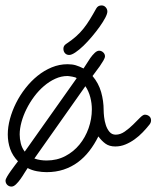

<svg xmlns="http://www.w3.org/2000/svg" viewBox="-78 -626 577 708"><path d="M287.6 -439Q295.9 -439 302.5 -432.9Q309.1 -426.8 309.1 -418.5Q309.1 -412.6 303.2 -402.6Q297.4 -392.6 289.8 -381.6Q282.2 -370.6 274.4 -360.8Q266.6 -351.1 263.2 -345.7Q285.6 -319.3 294.9 -286.6Q304.2 -253.9 304.2 -219.7Q304.2 -210 305.9 -194.6Q307.6 -179.2 312.3 -164.8Q316.9 -150.4 325.7 -139.9Q334.5 -129.4 348.6 -129.4Q365.7 -129.4 382.1 -140.9Q398.4 -152.3 412.6 -166.3Q426.8 -180.2 438 -191.7Q449.2 -203.1 456.1 -203.1Q465.3 -203.1 472.2 -197.5Q479 -191.9 479 -182.1Q479 -173.8 473.1 -166.5Q461.9 -152.3 448 -137.9Q434.1 -123.5 418.2 -112.1Q402.3 -100.6 384.5 -93.3Q366.7 -85.9 347.2 -85.9Q325.2 -85.9 311 -96.2Q296.9 -106.4 284.7 -123Q270 -93.3 251.2 -69.1Q232.4 -44.9 209 -27.6Q185.5 -10.3 156.7 -0.7Q127.9 8.8 93.8 8.8Q76.7 8.8 58.1 5.4Q39.6 2 23.9 -6.3Q19.5 -0.5 12.7 11Q5.9 22.5 -2.2 33.9Q-10.3 45.4 -19 53.7Q-27.8 62 -35.6 62Q-44.9 62 -51.3 55.7Q-57.6 49.3 -57.6 40Q-57.6 35.2 -51.8 25.1Q-45.9 15.1 -38.1 4.2Q-30.3 -6.8 -22.7 -16.8Q-15.1 -26.9 -11.7 -31.2Q-31.7 -51.8 -40.5 -76.9Q-49.3 -102.1 -49.3 -130.4Q-49.3 -157.7 -41.3 -187.5Q-33.2 -217.3 -18.8 -246.1Q-4.4 -274.9 15.9 -300.8Q36.1 -326.7 60.5 -346.4Q85 -366.2 113 -377.7Q141.1 -389.2 170.9 -389.2Q188.5 -389.2 201.4 -385.3Q214.4 -381.3 230 -373.5Q234.4 -379.4 241 -390.4Q247.6 -401.4 255.1 -412.1Q262.7 -422.9 271.2 -430.9Q279.8 -439 287.6 -439ZM260.7 -223.1Q260.7 -233.4 259.3 -244.9Q257.8 -256.3 254.9 -267.6Q252 -278.8 247.3 -289.3Q242.7 -299.8 236.8 -308.1L48.8 -41.5Q59.6 -37.6 71 -35.9Q82.5 -34.2 93.8 -34.2Q131.8 -34.2 162.6 -50.3Q193.4 -66.4 215.1 -93Q236.8 -119.6 248.8 -153.6Q260.7 -187.5 260.7 -223.1ZM170.9 -345.7Q147.9 -345.7 126 -335.7Q104 -325.7 84.2 -308.8Q64.5 -292 48.1 -270Q31.7 -248 19.8 -224.1Q7.8 -200.2 1.2 -175.8Q-5.4 -151.4 -5.4 -130.4Q-5.4 -113.3 -1.2 -96.9Q2.9 -80.6 13.2 -66.9L204.6 -337.4Q203.6 -339.4 199 -340.8Q194.3 -342.3 188.7 -343.3Q183.1 -344.2 178 -345Q172.9 -345.7 170.9 -345.7ZM296.4 -606Q305.7 -606 311.8 -599.1Q317.9 -592.3 317.9 -583.5Q317.9 -575.2 310.1 -560.3Q302.2 -545.4 289.6 -527.6Q276.9 -509.8 261.2 -491.2Q245.6 -472.7 230 -457.5Q214.4 -442.4 200.2 -432.9Q186 -423.3 177.2 -423.3Q167.5 -423.3 161.6 -429.9Q155.8 -436.5 155.8 -446.3Q155.8 -457 165 -463.4Q187 -478 202.4 -491.7Q217.8 -505.4 230 -520.8Q242.2 -536.1 253.2 -554Q264.2 -571.8 276.9 -594.7Q283.2 -606 296.4 -606Z"/></svg>

Font: Helvetia Verbundene
Style: Regular
Weight: 400
Designer: Peter Wiegel, original typeface by Carl Albert Fahrenwaldt 1901
Foundry: Peter Wiegel
Version: Version 2.000